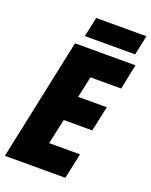

<svg xmlns="http://www.w3.org/2000/svg" viewBox="-162 -971 831 1057"><g transform="rotate(20 254.0 -442.5)"><path d="M189 -770H484L508 -885H214ZM1 0H355L387 -149H206L238 -296H405L437 -443H269L296 -567H476L506 -714H152Z"/></g></svg>

Font: Noto Sans Condensed Black
Style: Italic
Weight: 900
Width: 3
Italic angle: -12°
Designer: Monotype Design Team
Foundry: Monotype Imaging Inc.
Version: Version 2.013